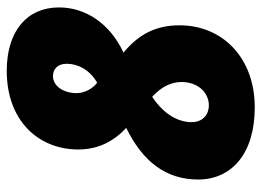

<svg xmlns="http://www.w3.org/2000/svg" viewBox="-123 -642 775 569"><g transform="rotate(-90 264.5 -357.5)"><path d="M231 10C377 10 474 -85 474 -213C474 -280 450 -332 393 -379C479 -419 527 -491 527 -570C527 -665 457 -725 339 -725C190 -725 106 -630 106 -513C106 -452 132 -406 170 -371C70 -322 17 -253 17 -158C17 -59 93 10 231 10ZM304 -457C286 -470 273 -495 273 -518C273 -558 295 -588 323 -588C343 -588 360 -576 360 -547C360 -514 342 -479 304 -457ZM236 -126C210 -126 187 -144 187 -177C187 -226 221 -267 262 -294C290 -269 306 -239 306 -207C306 -162 278 -126 236 -126Z"/></g></svg>

Font: Noto Sans UI SemiCondensed Black
Style: Italic
Weight: 900
Width: 4
Italic angle: -372°
Designer: Monotype Design Team
Foundry: Monotype Imaging Inc.
Version: Version 1.901